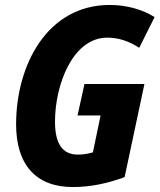

<svg xmlns="http://www.w3.org/2000/svg" viewBox="-20 -745 644 775"><path d="M274 10C349 10 417 -6 483 -30L563 -406H321L293 -279H386L355 -130C334 -124 317 -121 294 -121C232 -121 202 -165 202 -254C202 -402 273 -593 413 -593C462 -593 503 -577 542 -552L604 -676C557 -706 492 -725 423 -725C171 -725 45 -483 45 -243C45 -79 126 10 274 10Z"/></svg>

Font: Noto Sans Display SemiCondensed Extra
Style: Italic
Weight: 800
Width: 4
Italic angle: -12°
Designer: Monotype Design Team
Foundry: Monotype Imaging Inc.
Version: Version 1.900